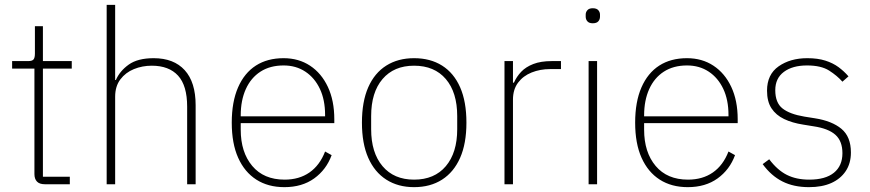

<svg xmlns="http://www.w3.org/2000/svg" viewBox="-20 -760 3588 792"><path d="M268 0H165Q143 0 132.5 -11Q122 -22 122 -42V-477H30V-508H96Q113 -508 118.5 -515Q124 -522 124 -539V-652H157V-508H276V-477H157V-31H268Z M420 0V-740H455V-430H458Q474 -467 511 -493.5Q548 -520 614 -520Q697 -520 742 -470.5Q787 -421 787 -326V0H752V-320Q752 -407 714.5 -448Q677 -489 606 -489Q567 -489 532.5 -475Q498 -461 476.5 -432.5Q455 -404 455 -361V0Z M1153 12Q1086 12 1037.5 -19Q989 -50 962.5 -109Q936 -168 936 -254Q936 -340 962 -399.5Q988 -459 1035.5 -489.5Q1083 -520 1150 -520Q1212 -520 1259 -489Q1306 -458 1332.5 -401.5Q1359 -345 1359 -268V-252H973V-225Q973 -132 1020.5 -75.5Q1068 -19 1154 -19Q1214 -19 1256.5 -48.5Q1299 -78 1321 -135L1348 -120Q1326 -60 1276 -24Q1226 12 1153 12ZM1150 -490Q1094 -490 1054.5 -464.5Q1015 -439 994 -392.5Q973 -346 973 -284V-280H1321V-286Q1321 -348 1299.5 -393.5Q1278 -439 1239.5 -464.5Q1201 -490 1150 -490Z M1688 12Q1622 12 1573.5 -19Q1525 -50 1499 -109Q1473 -168 1473 -254Q1473 -341 1499 -400Q1525 -459 1573.5 -489.5Q1622 -520 1688 -520Q1755 -520 1803.5 -489.5Q1852 -459 1878 -400Q1904 -341 1904 -254Q1904 -168 1878 -109Q1852 -50 1803.5 -19Q1755 12 1688 12ZM1688 -19Q1772 -19 1819 -74.5Q1866 -130 1866 -227V-281Q1866 -379 1819 -434Q1772 -489 1688 -489Q1605 -489 1558 -434Q1511 -379 1511 -281V-227Q1511 -130 1558 -74.5Q1605 -19 1688 -19Z M2096 0H2061V-508H2096V-419H2100Q2111 -444 2130 -464Q2149 -484 2180 -496Q2211 -508 2256 -508H2294V-475H2249Q2208 -475 2173 -461Q2138 -447 2117 -419Q2096 -391 2096 -349Z M2425 -664Q2410 -664 2403 -672Q2396 -680 2396 -691V-700Q2396 -710 2403 -718Q2410 -726 2425 -726Q2441 -726 2448 -718Q2455 -710 2455 -700V-691Q2455 -680 2448 -672Q2441 -664 2425 -664ZM2408 0V-508H2443V0Z M2817 12Q2750 12 2701.5 -19Q2653 -50 2626.5 -109Q2600 -168 2600 -254Q2600 -340 2626 -399.5Q2652 -459 2699.5 -489.5Q2747 -520 2814 -520Q2876 -520 2923 -489Q2970 -458 2996.5 -401.5Q3023 -345 3023 -268V-252H2637V-225Q2637 -132 2684.5 -75.5Q2732 -19 2818 -19Q2878 -19 2920.5 -48.5Q2963 -78 2985 -135L3012 -120Q2990 -60 2940 -24Q2890 12 2817 12ZM2814 -490Q2758 -490 2718.5 -464.5Q2679 -439 2658 -392.5Q2637 -346 2637 -284V-280H2985V-286Q2985 -348 2963.5 -393.5Q2942 -439 2903.5 -464.5Q2865 -490 2814 -490Z M3317 12Q3254 12 3207.5 -11.5Q3161 -35 3126 -83L3153 -103Q3187 -58 3226 -38.5Q3265 -19 3318 -19Q3385 -19 3420 -47.5Q3455 -76 3455 -128Q3455 -178 3426 -204Q3397 -230 3336 -239L3293 -246Q3248 -253 3214.5 -269Q3181 -285 3162.5 -313Q3144 -341 3144 -386Q3144 -453 3192 -486.5Q3240 -520 3310 -520Q3353 -520 3384.5 -510Q3416 -500 3439 -483Q3462 -466 3480 -445L3455 -423Q3433 -448 3400 -469Q3367 -490 3309 -490Q3249 -490 3213.5 -463.5Q3178 -437 3178 -388Q3178 -336 3208 -312.5Q3238 -289 3298 -279L3342 -272Q3412 -261 3451 -228.5Q3490 -196 3490 -131Q3490 -86 3468.5 -54Q3447 -22 3409 -5Q3371 12 3317 12Z"/></svg>

Font: IBM Plex Sans ExtraLight
Style: Regular
Weight: 250
Designer: Mike Abbink, Paul van der Laan, Pieter van Rosmalen
Foundry: Bold Monday
Version: Version 3.201